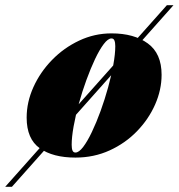

<svg xmlns="http://www.w3.org/2000/svg" viewBox="-83 -599 690 742"><path d="M-63 123 562 -579H587.5L-37 123ZM208.5 10Q121.5 10 70.8 -26Q20 -62 20 -144.5Q20 -204.5 46.2 -262.5Q72.5 -320.5 118 -367.2Q163.5 -414 222.8 -442Q282 -470 348 -470Q435 -470 488.2 -431.2Q541.5 -392.5 541.5 -310Q541.5 -252 516.5 -195.2Q491.5 -138.5 446.5 -92Q401.5 -45.5 340.8 -17.8Q280 10 208.5 10ZM208.5 -9.5Q222 -9.5 238.5 -31.2Q255 -53 272.2 -89.2Q289.5 -125.5 305.8 -170.2Q322 -215 334.8 -261.2Q347.5 -307.5 355 -349Q362.5 -390.5 362.5 -420.5Q362.5 -434.5 359.2 -442.5Q356 -450.5 348 -450.5Q334.5 -450.5 318 -428.8Q301.5 -407 284.2 -370.5Q267 -334 250.8 -289.5Q234.5 -245 221.8 -198.8Q209 -152.5 201.5 -110.8Q194 -69 194 -39.5Q194 -25 197.2 -17.2Q200.5 -9.5 208.5 -9.5Z"/></svg>

Font: Bodoni Moda 11pt Black
Style: Italic
Weight: 900
Italic angle: -13°
Designer: Owen Earl
Foundry: indestructible type
Version: Version 2.004